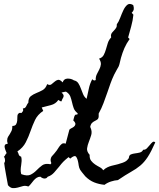

<svg xmlns="http://www.w3.org/2000/svg" viewBox="-50 -950 824 994"><path d="M753.9 -212.9Q732.4 -164.1 714.8 -137.2Q697.3 -110.4 676.3 -92.8Q655.3 -75.2 627.9 -60.1Q600.6 -44.9 560.5 -17.6Q543.9 -16.6 524.4 -10.3Q504.9 -3.9 491.2 6.8Q461.9 3.9 437.5 -5.9Q413.1 -15.6 391.6 -37.1Q386.7 -42 382.8 -47.9Q378.9 -53.7 374 -58.6Q363.3 -71.3 360.4 -81.1Q357.4 -90.8 355.5 -106.4Q351.6 -128.9 343.8 -138.7Q335.9 -148.4 313.5 -128.9L304.7 -136.7L302.7 -134.8Q293.9 -127.9 288.6 -123Q283.2 -118.2 277.8 -112.8Q272.5 -107.4 267.6 -101.6Q262.7 -95.7 255.9 -86.9Q244.1 -72.3 230 -56.6Q215.8 -41 197.3 -35.2Q194.3 -32.2 192.4 -29.8Q190.4 -27.3 185.5 -26.4Q179.7 -24.4 171.9 -27.3Q164.1 -30.3 159.2 -35.2Q148.4 -35.2 140.1 -29.8Q131.8 -24.4 124.5 -16.1Q117.2 -7.8 110.8 1Q104.5 9.8 96.7 15.6Q81.1 9.8 67.9 13.7Q54.7 17.6 42 21Q29.3 24.4 16.6 23.9Q3.9 23.4 -8.8 8.8Q-14.6 -20.5 -18.6 -44.9Q-22.5 -65.4 -25.4 -84Q-28.3 -102.5 -28.3 -106.4Q-23.4 -111.3 -23.9 -119.6Q-24.4 -127.9 -26.4 -133.8Q-28.3 -134.8 -28.3 -135.7Q-28.3 -136.7 -30.3 -137.7Q-25.4 -141.6 -22.9 -147.5Q-20.5 -153.3 -15.6 -157.2Q-18.6 -165 -22.5 -174.8Q-26.4 -184.6 -26.4 -194.3Q-23.4 -202.1 -21 -203.1Q-18.6 -204.1 -9.8 -206.1Q-10.7 -210.9 -12.2 -215.3Q-13.7 -219.7 -12.7 -224.6Q-12.7 -234.4 -8.3 -241.7Q-3.9 -249 1 -256.3Q5.9 -263.7 9.8 -272.5Q13.7 -281.2 13.7 -293V-297.9Q28.3 -297.9 33.2 -306.2Q38.1 -314.5 39.1 -325.2Q40 -335.9 40 -346.7Q40 -357.4 45.9 -362.3Q49.8 -366.2 53.2 -365.7Q56.6 -365.2 61.5 -365.2Q67.4 -372.1 69.3 -375.5Q71.3 -378.9 68.4 -388.7Q75.2 -388.7 79.1 -391.6Q83 -394.5 85.4 -399.4Q87.9 -404.3 90.3 -409.2Q92.8 -414.1 96.7 -418Q96.7 -442.4 109.4 -452.1Q122.1 -461.9 138.2 -468.3Q154.3 -474.6 170.4 -483.4Q186.5 -492.2 194.3 -514.6Q207 -506.8 215.8 -513.2Q224.6 -519.5 232.4 -526.9Q240.2 -534.2 250 -536.6Q259.8 -539.1 274.4 -523.4Q280.3 -542 298.3 -543Q316.4 -543.9 331.1 -535.2V-534.2H332Q347.7 -531.2 355.5 -519Q363.3 -506.8 368.7 -491.7Q374 -476.6 380.4 -461.9Q386.7 -447.3 398.4 -438.5Q404.3 -463.9 409.7 -490.2Q415 -516.6 427.7 -540Q436.5 -529.3 446.3 -536.1L445.3 -538.1Q445.3 -553.7 451.7 -566.4Q458 -579.1 464.4 -591.3Q470.7 -603.5 472.2 -616.7Q473.6 -629.9 462.9 -646.5Q479.5 -651.4 486.8 -665Q494.1 -678.7 498.5 -694.8Q502.9 -710.9 508.3 -727.5Q513.7 -744.1 525.4 -755.9Q525.4 -758.8 524.9 -761.7Q524.4 -764.6 524.4 -767.6Q525.4 -775.4 530.3 -781.2Q535.2 -787.1 541 -793Q546.9 -798.8 551.3 -806.2Q555.7 -813.5 554.7 -824.2Q564.5 -836.9 572.3 -857.9Q580.1 -878.9 588.9 -897.5Q597.7 -916 609.4 -925.3Q621.1 -934.6 639.6 -923.8Q643.6 -912.1 642.6 -902.8Q641.6 -893.6 631.8 -883.8Q637.7 -877.9 640.6 -874Q637.7 -843.8 629.4 -814Q621.1 -784.2 613.3 -755.9Q615.2 -753.9 617.2 -752Q619.1 -750 621.1 -748Q604.5 -724.6 594.2 -701.2Q584 -677.7 576.2 -650.4Q573.2 -639.6 570.8 -627.9Q568.4 -616.2 564.5 -606.4Q559.6 -596.7 552.7 -585.4Q545.9 -574.2 541 -563.5Q530.3 -541 522 -518.1Q513.7 -495.1 505.9 -471.7Q496.1 -443.4 485.8 -416Q475.6 -388.7 460.9 -362.3V-346.7Q460 -335.9 454.1 -331.5Q448.2 -327.1 440.9 -323.7Q433.6 -320.3 426.8 -314Q419.9 -307.6 417 -293V-292L418 -291Q427.7 -269.5 422.4 -251.5Q417 -233.4 410.2 -216.3Q403.3 -199.2 400.9 -182.6Q398.4 -166 414.1 -148.4Q413.1 -128.9 421.9 -117.7Q430.7 -106.4 442.4 -98.6Q454.1 -90.8 466.3 -84.5Q478.5 -78.1 484.4 -68.4Q494.1 -78.1 505.4 -83.5Q516.6 -88.9 527.8 -91.8Q539.1 -94.7 550.3 -97.2Q561.5 -99.6 572.3 -103.5Q597.7 -110.4 607.4 -120.1Q617.2 -129.9 617.2 -132.8Q618.2 -146.5 627.4 -150.4Q636.7 -154.3 648.9 -155.8Q661.1 -157.2 673.3 -160.2Q685.5 -163.1 691.4 -174.8Q702.1 -173.8 710.4 -182.1Q718.8 -190.4 725.6 -199.2Q732.4 -208 739.3 -213.9Q746.1 -219.7 753.9 -212.9ZM352.5 -363.3Q336.9 -375 331.5 -390.1Q326.2 -405.3 322.8 -420.9Q319.3 -436.5 314 -450.7Q308.6 -464.8 293 -474.6L291 -475.6Q290 -475.6 280.3 -473.6Q270.5 -471.7 268.6 -470.7Q276.4 -463.9 278.3 -459Q280.3 -454.1 278.8 -449.2Q277.3 -444.3 273.9 -439Q270.5 -433.6 268.6 -425.8Q266.6 -423.8 260.7 -427.2Q254.9 -430.7 252 -432.6Q238.3 -412.1 213.4 -405.8Q188.5 -399.4 166 -393.6Q168 -388.7 169.9 -384.8Q171.9 -380.9 173.8 -376Q144.5 -356.4 131.3 -328.6Q118.2 -300.8 107.9 -271Q97.7 -241.2 83.5 -213.4Q69.3 -185.5 40 -166Q44.9 -158.2 46.9 -150.4Q48.8 -142.6 59.6 -138.7Q62.5 -127.9 62 -116.7Q61.5 -105.5 59.6 -94.7Q57.6 -84 57.1 -72.8Q56.6 -61.5 59.6 -49.8L61.5 -47.9Q91.8 -37.1 108.9 -45.9Q126 -54.7 139.2 -68.4Q152.3 -82 168 -93.8Q183.6 -105.5 211.9 -99.6L215.8 -105.5Q213.9 -110.4 212.9 -114.3Q211.9 -118.2 211.9 -123Q212.9 -133.8 217.8 -140.1Q222.7 -146.5 230.5 -154.3Q237.3 -162.1 243.7 -170.9Q250 -179.7 255.9 -189.5Q261.7 -198.2 269.5 -204.6Q277.3 -210.9 290 -206.1L308.6 -276.4Q309.6 -281.2 317.9 -285.2Q326.2 -289.1 332.5 -293.9Q338.9 -298.8 340.3 -306.6Q341.8 -314.5 329.1 -327.1Q331.1 -331.1 332 -336.9Q333 -342.8 335 -347.7Q336.9 -352.5 339.8 -355.5Q342.8 -358.4 349.6 -356.4Z"/></svg>

Font: Homemade Apple
Style: Regular
Weight: 400
Version: Version 1.001